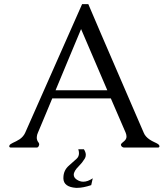

<svg xmlns="http://www.w3.org/2000/svg" viewBox="-20 -717 818 933"><path d="M387.7 8.3Q397 22.9 397 35.6Q397 45.9 391.6 54.2Q378.9 74.7 363.8 89.4Q338.4 114.3 338.4 132.3Q338.4 146 353 155.8Q368.2 166 384.8 166Q406.2 166 430.7 149.4L423.3 182.6Q383.8 195.8 356 195.8H348.6Q290 191.4 288.1 151.4V147Q288.1 110.4 315.9 86.9Q335.4 70.3 352.5 54.2Q363.8 43.9 363.8 27.3Q363.8 18.6 360.4 8.3ZM409.2 -696.8Q433.6 -639.2 469.5 -555.7Q505.4 -472.2 543.7 -383.8Q582 -295.4 617.9 -211.9Q653.8 -128.4 678.7 -71.3Q686 -53.2 707.5 -38.6Q718.8 -31.2 729.7 -26.4Q740.7 -21.5 747.6 -17.1Q752.4 -13.7 753.9 -10.3Q754.9 -8.3 754.9 -6.3Q754.9 -4.9 753.9 -2.9Q752.4 0 748 0H583Q578.6 0 574.2 -2.9Q569.3 -6.3 568.4 -10.3Q567.4 -11.7 567.4 -13.2Q567.4 -17.6 573.2 -22.5Q577.6 -26.9 584 -31.7Q590.3 -36.6 593.3 -44.9Q594.7 -48.8 594.7 -53.7Q594.7 -62 590.8 -71.8L518.6 -238.8H233.9Q216.3 -196.8 199 -155Q181.6 -113.3 164.1 -71.8Q159.7 -62 159.2 -54.2Q158.7 -50.8 158.7 -47.4Q158.7 -42.5 160.2 -38.1Q161.6 -31.7 165 -27.6Q168.5 -23.4 169.9 -19Q170.4 -15.1 170.4 -13.7Q170.4 -12.2 169.4 -10.3Q166 0 158.7 0H32.7Q27.8 0 25.9 -2.9Q25.9 -3.4 24.9 -5.4Q24.9 -6.3 25.9 -10.3Q28.8 -16.6 42.5 -22.9Q49.8 -26.4 58.3 -30.5Q66.9 -34.7 75.7 -40.5Q93.8 -53.2 102.1 -71.3L378.9 -696.8ZM501.5 -278.3 374 -575.7Q342.8 -501 311.8 -426.8Q280.8 -352.5 250 -278.3Z"/></svg>

Font: Caudex
Style: Regular
Weight: 400
Version: Version 1.01